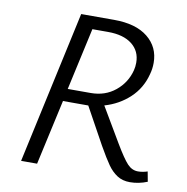

<svg xmlns="http://www.w3.org/2000/svg" viewBox="-76 -732 794 815"><g transform="rotate(10 321.0 -324.5)"><path d="M209 -658H351Q445 -658 496.5 -616.5Q548 -575 548 -507Q548 -481 541 -457Q525 -395 480 -353Q435 -311 373 -293L461 -144Q496 -85 516 -63.5Q536 -42 562 -42Q582 -42 603 -49L611 -6Q574 9 536 9Q504 9 481 -6Q458 -21 440 -46.5Q422 -72 393 -123L306 -281H289H197L135 0H66ZM307 -335Q369 -335 413 -371Q457 -407 471 -462Q475 -477 475 -495Q475 -545 438 -574Q401 -603 335 -603H267L208 -335Z"/></g></svg>

Font: LXGW Bright GB
Style: Italic
Weight: 400
Italic angle: -12°
Designer: Christian Thalmann (Catharsis Fonts)
Foundry: LXGW / Christian Thalmann (Catharsis Fonts) / Fontworks Inc.
Version: Version 5.510